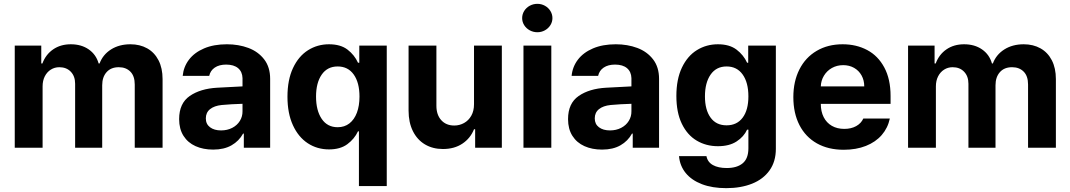

<svg xmlns="http://www.w3.org/2000/svg" viewBox="-20 -767 5558 997"><path d="M56.6 -530.3H194.3V-437.5H200.2Q217.3 -483.9 255.9 -510.5Q294.4 -537.1 347.7 -537.1Q402.3 -537.1 440.7 -510.5Q479 -483.9 492.2 -437.5H497.1Q514.2 -483.4 556.6 -510.3Q599.1 -537.1 657.2 -537.1Q706.5 -537.1 744.4 -515.9Q782.2 -494.6 803.2 -453.9Q824.2 -413.1 824.2 -356.4V0H679.7V-328.1Q679.7 -372.1 657 -395Q634.3 -418 596.7 -418Q556.2 -418 533.4 -392.3Q510.7 -366.7 510.7 -324.2V0H370.1V-332Q370.1 -371.1 347.7 -394.5Q325.2 -418 288.1 -418Q263.7 -418 243.9 -405.5Q224.1 -393.1 212.6 -370.6Q201.2 -348.1 201.2 -318.4V0H56.6Z M1107.4 -311.5Q1161.1 -314.9 1239.3 -318.4V-361.3Q1238.3 -394.5 1216.3 -413.1Q1194.3 -431.6 1154.3 -431.6Q1118.2 -431.6 1095.2 -416Q1072.3 -400.4 1066.4 -373H928.7Q933.1 -419.9 961.2 -457Q989.3 -494.1 1039.6 -515.6Q1089.8 -537.1 1158.2 -537.1Q1218.8 -537.1 1269.8 -518.1Q1320.8 -499 1351.8 -458.7Q1382.8 -418.5 1382.8 -357.4V0H1246.1V-73.2H1242.2Q1221.2 -34.7 1182.4 -12.5Q1143.6 9.8 1086.9 9.8Q1035.2 9.8 995.4 -8.1Q955.6 -25.9 932.9 -61.5Q910.2 -97.2 910.2 -148.4Q910.2 -230.5 965.3 -268.6Q1020.5 -306.6 1107.4 -311.5ZM1127.9 -89.8Q1160.2 -89.8 1185.8 -103Q1211.4 -116.2 1225.6 -139.2Q1239.7 -162.1 1239.3 -189.5V-228Q1216.3 -227.5 1182.6 -225.6Q1148.9 -223.6 1130.9 -221.7Q1092.8 -217.8 1070.8 -200.2Q1048.8 -182.6 1048.8 -152.3Q1048.8 -122.6 1070.6 -106.2Q1092.3 -89.8 1127.9 -89.8Z M1843.8 -85H1838.9Q1820.3 -45.4 1783.7 -18.3Q1747.1 8.8 1688.5 8.8Q1627 8.8 1578.1 -23.2Q1529.3 -55.2 1501 -116.9Q1472.7 -178.7 1472.7 -264.6Q1472.7 -352.5 1501.5 -413.8Q1530.3 -475.1 1579.3 -506.1Q1628.4 -537.1 1688.5 -537.1Q1748.5 -537.1 1784.7 -509.3Q1820.8 -481.4 1838.9 -441.4H1845.7V-530.3H1988.3V199.2H1843.8ZM1846.7 -265.6Q1846.7 -337.9 1816.9 -379.9Q1787.1 -421.9 1733.4 -421.9Q1679.7 -421.9 1650.4 -379.4Q1621.1 -336.9 1621.1 -265.6Q1621.1 -193.4 1650.4 -149.9Q1679.7 -106.4 1733.4 -106.4Q1769 -106.4 1794.4 -126.2Q1819.8 -146 1833.3 -181.9Q1846.7 -217.8 1846.7 -265.6Z M2441.4 -530.3H2585.9V0H2447.3V-95.7H2441.4Q2422.4 -48.3 2380.6 -20.8Q2338.9 6.8 2280.3 6.8Q2227.1 6.8 2186.8 -17.1Q2146.5 -41 2124 -86.2Q2101.6 -131.3 2101.6 -192.4V-530.3H2246.1V-217.8Q2246.1 -170.9 2271.2 -143.1Q2296.4 -115.2 2338.9 -115.2Q2366.2 -115.2 2389.6 -128.2Q2413.1 -141.1 2427.2 -166Q2441.4 -190.9 2441.4 -225.6Z M2698.2 -530.3H2842.8V0H2698.2ZM2691.4 -672.9Q2691.4 -692.9 2701.9 -710Q2712.4 -727.1 2730.7 -737.1Q2749 -747.1 2770.5 -747.1Q2791.5 -747.1 2809.6 -737.1Q2827.6 -727.1 2838.1 -710Q2848.6 -692.9 2848.6 -672.9Q2848.6 -653.3 2838.1 -636.5Q2827.6 -619.6 2809.6 -609.6Q2791.5 -599.6 2770.5 -599.6Q2749 -599.6 2730.7 -609.6Q2712.4 -619.6 2701.9 -636.5Q2691.4 -653.3 2691.4 -672.9Z M3127 -311.5Q3180.7 -314.9 3258.8 -318.4V-361.3Q3257.8 -394.5 3235.8 -413.1Q3213.9 -431.6 3173.8 -431.6Q3137.7 -431.6 3114.7 -416Q3091.8 -400.4 3085.9 -373H2948.2Q2952.6 -419.9 2980.7 -457Q3008.8 -494.1 3059.1 -515.6Q3109.4 -537.1 3177.7 -537.1Q3238.3 -537.1 3289.3 -518.1Q3340.3 -499 3371.3 -458.7Q3402.3 -418.5 3402.3 -357.4V0H3265.6V-73.2H3261.7Q3240.7 -34.7 3201.9 -12.5Q3163.1 9.8 3106.4 9.8Q3054.7 9.8 3014.9 -8.1Q2975.1 -25.9 2952.4 -61.5Q2929.7 -97.2 2929.7 -148.4Q2929.7 -230.5 2984.9 -268.6Q3040 -306.6 3127 -311.5ZM3147.5 -89.8Q3179.7 -89.8 3205.3 -103Q3231 -116.2 3245.1 -139.2Q3259.3 -162.1 3258.8 -189.5V-228Q3235.8 -227.5 3202.1 -225.6Q3168.5 -223.6 3150.4 -221.7Q3112.3 -217.8 3090.3 -200.2Q3068.4 -182.6 3068.4 -152.3Q3068.4 -122.6 3090.1 -106.2Q3111.8 -89.8 3147.5 -89.8Z M3505.9 43.9H3648.4Q3654.3 74.7 3681.9 90.1Q3709.5 105.5 3753.9 105.5Q3807.1 105.5 3836.7 80.8Q3866.2 56.2 3866.2 2.9V-93.8H3859.4Q3842.8 -57.1 3804.9 -32.5Q3767.1 -7.8 3708 -7.8Q3646.5 -7.8 3597.7 -36.9Q3548.8 -65.9 3520.5 -124.5Q3492.2 -183.1 3492.2 -268.6Q3492.2 -355.5 3521 -416Q3549.8 -476.6 3598.9 -506.8Q3647.9 -537.1 3708 -537.1Q3768.1 -537.1 3804.7 -509.3Q3841.3 -481.4 3859.4 -441.4H3865.2V-530.3H4008.8V5.9Q4008.8 71.8 3976.1 117.7Q3943.4 163.6 3885.3 186.8Q3827.1 210 3751 210Q3678.7 210 3625 189.5Q3571.3 168.9 3540.8 131.6Q3510.3 94.2 3505.9 43.9ZM3866.2 -266.6Q3866.2 -338.4 3836.4 -380.1Q3806.6 -421.9 3752.9 -421.9Q3699.2 -421.9 3669.9 -379.6Q3640.6 -337.4 3640.6 -266.6Q3640.6 -196.8 3669.7 -156.5Q3698.7 -116.2 3752.9 -116.2Q3806.6 -116.2 3836.4 -156Q3866.2 -195.8 3866.2 -266.6Z M4099.6 -262.7Q4099.6 -344.2 4131.1 -406.5Q4162.6 -468.8 4220.7 -502.9Q4278.8 -537.1 4355.5 -537.1Q4426.8 -537.1 4483.2 -507.1Q4539.6 -477.1 4572 -416.5Q4604.5 -356 4604.5 -268.6V-227.5H4242.2Q4242.2 -188 4257.1 -158.7Q4272 -129.4 4299.6 -113.5Q4327.1 -97.7 4364.3 -97.7Q4399.9 -97.7 4425.8 -112.1Q4451.7 -126.5 4462.9 -151.4H4600.6Q4590.3 -102.5 4558.6 -65.9Q4526.9 -29.3 4476.3 -9.3Q4425.8 10.7 4361.3 10.7Q4280.8 10.7 4221.9 -22.5Q4163.1 -55.7 4131.3 -117.4Q4099.6 -179.2 4099.6 -262.7ZM4467.8 -318.4Q4467.8 -350.1 4453.9 -375.2Q4439.9 -400.4 4415 -414.6Q4390.1 -428.7 4358.4 -428.7Q4326.2 -428.7 4300 -414.1Q4273.9 -399.4 4258.5 -374Q4243.2 -348.6 4242.2 -318.4Z M4695.3 -530.3H4833V-437.5H4838.9Q4856 -483.9 4894.5 -510.5Q4933.1 -537.1 4986.3 -537.1Q5041 -537.1 5079.3 -510.5Q5117.7 -483.9 5130.9 -437.5H5135.7Q5152.8 -483.4 5195.3 -510.3Q5237.8 -537.1 5295.9 -537.1Q5345.2 -537.1 5383.1 -515.9Q5420.9 -494.6 5441.9 -453.9Q5462.9 -413.1 5462.9 -356.4V0H5318.4V-328.1Q5318.4 -372.1 5295.7 -395Q5272.9 -418 5235.4 -418Q5194.8 -418 5172.1 -392.3Q5149.4 -366.7 5149.4 -324.2V0H5008.8V-332Q5008.8 -371.1 4986.3 -394.5Q4963.9 -418 4926.8 -418Q4902.3 -418 4882.6 -405.5Q4862.8 -393.1 4851.3 -370.6Q4839.8 -348.1 4839.8 -318.4V0H4695.3Z"/></svg>

Font: Pretendard
Style: Bold
Weight: 700
Designer: Base glyphs from Inter by Rasmus Andersson; Hangeul glyphs from Noto Sans CJK(Source Han Sans) by Jang Soo-young and Kan
Foundry: Kil Hyung-jin
Version: Version 1.309